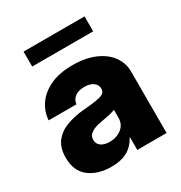

<svg xmlns="http://www.w3.org/2000/svg" viewBox="-169 -827 900 956"><g transform="rotate(-30 281.5 -349.0)"><path d="M197.8 8.8Q120.1 8.8 70.6 -29.1Q21 -66.9 21 -143.6Q21 -201.7 48.1 -235.6Q75.2 -269.5 120.6 -285.9Q166 -302.2 220.7 -306.6Q290 -312 318.4 -320.6Q346.7 -329.1 346.7 -352.1V-354.5Q346.7 -376.5 327.9 -390.1Q309.1 -403.8 276.9 -403.8Q243.2 -403.8 223.1 -388.9Q203.1 -374 200.2 -348.1H40.5Q43.5 -396.5 71.3 -437Q99.1 -477.5 151.4 -502.2Q203.6 -526.9 280.3 -526.9Q354 -526.9 407.2 -503.9Q460.4 -481 489 -441.7Q517.6 -402.3 517.6 -354V0H349.1V-72.3H347.2Q323.7 -29.8 287.6 -10.5Q251.5 8.8 197.8 8.8ZM251 -103Q291 -103 319.6 -125.2Q348.1 -147.5 348.1 -185.1V-231Q334.5 -225.1 312 -220.2Q289.6 -215.3 258.8 -210Q226.1 -204.6 205.1 -190.7Q184.1 -176.8 184.1 -152.3Q184.1 -128.9 202.6 -116Q221.2 -103 251 -103ZM454.1 -707V-621.1H103.5V-707Z"/></g></svg>

Font: Inter Display Extra Bold
Style: Regular
Weight: 800
Designer: Rasmus Andersson
Foundry: rsms
Version: Version 4.000;git-4fc901f